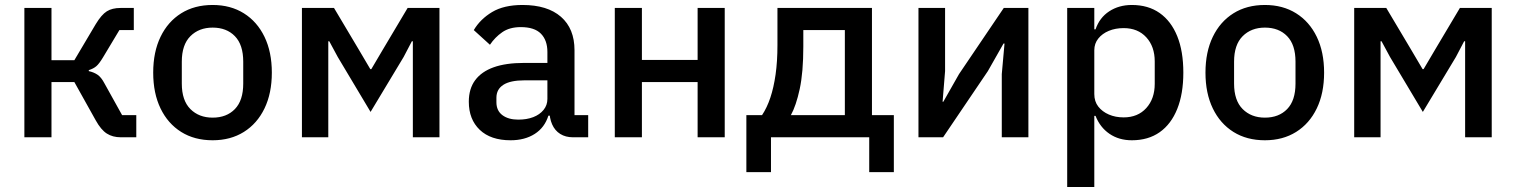

<svg xmlns="http://www.w3.org/2000/svg" viewBox="-20 -552 6096 772"><path d="M78 0V-520H187V-310H279L365 -455Q388 -493 409.5 -506.5Q431 -520 465 -520H518V-431H460L394 -321Q379 -296 367.5 -286Q356 -276 337 -270V-266Q356 -262 371.5 -252Q387 -242 401 -215L471 -89H528V0H466Q433 0 409.5 -15Q386 -30 365 -68L279 -222H187V0Z M835 12Q762 12 708.5 -21.5Q655 -55 625.5 -116Q596 -177 596 -260Q596 -343 625.5 -404Q655 -465 708.5 -498.5Q762 -532 835 -532Q907 -532 960.5 -498.5Q1014 -465 1043.5 -404Q1073 -343 1073 -260Q1073 -177 1043.5 -116Q1014 -55 960.5 -21.5Q907 12 835 12ZM835 -79Q891 -79 924.5 -113.5Q958 -148 958 -216V-304Q958 -372 924.5 -406.5Q891 -441 835 -441Q780 -441 745.5 -406.5Q711 -372 711 -304V-216Q711 -148 745.5 -113.5Q780 -79 835 -79Z M1194 0V-520H1323L1423 -352L1469 -274H1473L1519 -352L1619 -520H1747V0H1640V-320V-386H1636L1603 -323L1470 -102L1338 -323L1304 -386H1300V-323V0Z M2345 0H2284Q2254 0 2232.5 -13.5Q2211 -27 2200 -52Q2189 -77 2189 -111V-120L2220 -87H2185Q2170 -39 2130 -13.5Q2090 12 2033 12Q1953 12 1909 -30Q1865 -72 1865 -143Q1865 -195 1890.5 -229.5Q1916 -264 1965 -281.5Q2014 -299 2087 -299H2181V-343Q2181 -390 2155 -416.5Q2129 -443 2074 -443Q2029 -443 1999.5 -422.5Q1970 -402 1950 -372L1885 -431Q1911 -475 1958.5 -503.5Q2006 -532 2081 -532Q2181 -532 2235.5 -484.5Q2290 -437 2290 -350V-89H2345ZM2181 -229H2089Q2032 -229 2004 -211Q1976 -193 1976 -159V-141Q1976 -107 2000 -89Q2024 -71 2064 -71Q2098 -71 2124 -81Q2150 -91 2165.5 -110Q2181 -129 2181 -154Z M2452 0V-520H2561V-311H2785V-520H2894V0H2785V-222H2561V0Z M2981 140V-89H3044Q3064 -119 3077.5 -159.5Q3091 -200 3098.5 -252.5Q3106 -305 3106 -371V-520H3486V-89H3574V140H3475V0H3080V140ZM3160 -89H3377V-431H3210V-365Q3210 -261 3195.5 -194Q3181 -127 3160 -89Z M3673 0V-520H3780V-266L3770 -143H3773L3836 -254L4016 -520H4115V0H4008V-254L4019 -377H4015L3952 -266L3772 0Z M4271 200V-520H4380V-434H4385Q4401 -481 4440 -506.5Q4479 -532 4531 -532Q4597 -532 4643 -499.5Q4689 -467 4713.5 -406.5Q4738 -346 4738 -260Q4738 -175 4713.5 -114Q4689 -53 4643 -20.5Q4597 12 4531 12Q4479 12 4441 -14Q4403 -40 4385 -86H4380V200ZM4498 -80Q4555 -80 4589 -117.5Q4623 -155 4623 -215V-305Q4623 -365 4589 -402Q4555 -439 4498 -439Q4465 -439 4438.5 -428Q4412 -417 4396 -397Q4380 -377 4380 -350V-174Q4380 -144 4396 -123.5Q4412 -103 4438.5 -91.5Q4465 -80 4498 -80Z M5066 12Q4993 12 4939.5 -21.5Q4886 -55 4856.5 -116Q4827 -177 4827 -260Q4827 -343 4856.5 -404Q4886 -465 4939.5 -498.5Q4993 -532 5066 -532Q5138 -532 5191.5 -498.5Q5245 -465 5274.5 -404Q5304 -343 5304 -260Q5304 -177 5274.5 -116Q5245 -55 5191.5 -21.5Q5138 12 5066 12ZM5066 -79Q5122 -79 5155.5 -113.5Q5189 -148 5189 -216V-304Q5189 -372 5155.5 -406.5Q5122 -441 5066 -441Q5011 -441 4976.5 -406.5Q4942 -372 4942 -304V-216Q4942 -148 4976.5 -113.5Q5011 -79 5066 -79Z M5425 0V-520H5554L5654 -352L5700 -274H5704L5750 -352L5850 -520H5978V0H5871V-320V-386H5867L5834 -323L5701 -102L5569 -323L5535 -386H5531V-323V0Z"/></svg>

Font: IBM Plex Sans Medium
Style: Regular
Weight: 500
Designer: Mike Abbink, Paul van der Laan, Pieter van Rosmalen
Foundry: Bold Monday
Version: Version 3.201